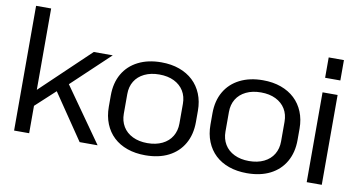

<svg xmlns="http://www.w3.org/2000/svg" viewBox="-73 -913 2057 1105"><g transform="rotate(10 956.0 -360.0)"><path d="M57 0V-729H145V0ZM440 0 245 -287 313 -329 545 0ZM133 -149 134 -243 430 -525H541L293 -291L288 -292Z M824 9Q766 9 719 -7.5Q672 -24 639 -55Q606 -86 588 -130.5Q570 -175 570 -230V-296Q570 -369 601 -422.5Q632 -476 689.5 -505Q747 -534 824 -534Q883 -534 930 -517Q977 -500 1010 -469Q1043 -438 1061 -394Q1079 -350 1079 -296V-230Q1079 -157 1048 -103Q1017 -49 960 -20Q903 9 824 9ZM824 -62Q874 -62 911 -80Q948 -98 967.5 -130.5Q987 -163 987 -205V-320Q987 -363 967.5 -395Q948 -427 911.5 -445Q875 -463 825 -463Q775 -463 738 -445Q701 -427 681.5 -395Q662 -363 662 -320V-205Q662 -163 681.5 -130.5Q701 -98 738 -80Q775 -62 824 -62Z M1418 9Q1360 9 1313 -7.5Q1266 -24 1233 -55Q1200 -86 1182 -130.5Q1164 -175 1164 -230V-296Q1164 -369 1195 -422.5Q1226 -476 1283.5 -505Q1341 -534 1418 -534Q1477 -534 1524 -517Q1571 -500 1604 -469Q1637 -438 1655 -394Q1673 -350 1673 -296V-230Q1673 -157 1642 -103Q1611 -49 1554 -20Q1497 9 1418 9ZM1418 -62Q1468 -62 1505 -80Q1542 -98 1561.5 -130.5Q1581 -163 1581 -205V-320Q1581 -363 1561.5 -395Q1542 -427 1505.5 -445Q1469 -463 1419 -463Q1369 -463 1332 -445Q1295 -427 1275.5 -395Q1256 -363 1256 -320V-205Q1256 -163 1275.5 -130.5Q1295 -98 1332 -80Q1369 -62 1418 -62Z M1767 0V-525H1855V0ZM1767 -610V-729H1856V-610Z"/></g></svg>

Font: Hubot Sans
Style: Regular
Weight: 400
Designer: Deni Anggara
Foundry: GitHub, Inc., Subsidiary of Microsoft Corporation
Version: Version 2.000